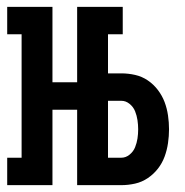

<svg xmlns="http://www.w3.org/2000/svg" viewBox="-20 -540 540 560"><path d="M1 0V-80H43V-440H1V-520H133V-300H205V-520H338V-440H295V-326H334Q354 -326 374 -321.5Q394 -317 411 -305.5Q428 -294 440.5 -277.5Q453 -261 460 -242.5Q467 -224 470 -203.5Q473 -183 473 -163Q473 -143 470 -122.5Q467 -102 460 -83Q453 -64 440.5 -48Q428 -32 411 -20.5Q394 -9 374 -4.5Q354 0 334 0H205V-220H133V0ZM334 -80Q347 -80 358 -89Q369 -98 374 -110.5Q379 -123 381 -136Q383 -149 383 -163Q383 -176 381 -189.5Q379 -203 374 -215.5Q369 -228 358 -237Q347 -246 334 -246H295V-80Z"/></svg>

Font: Iosevka Curly Slab Medium
Style: Regular
Weight: 500
Monospace: yes
Designer: Belleve Invis
Foundry: Belleve Invis
Version: Version 22.1.2; ttfautohint (v1.8.4)